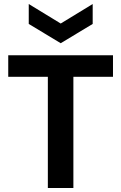

<svg xmlns="http://www.w3.org/2000/svg" viewBox="-20 -935 603 955"><path d="M218 0V-553H21V-660H542V-553H345V0ZM123 -915 282 -818 441 -915V-816L282 -720L123 -816Z"/></svg>

Font: Bricolage Grotesque 10pt SemiBold
Style: Regular
Weight: 600
Designer: Mathieu Triay
Foundry: Atelier Triay
Version: Version 1.000; ttfautohint (v1.8.4.7-5d5b);gftools[0.9.29]